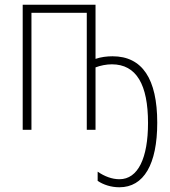

<svg xmlns="http://www.w3.org/2000/svg" viewBox="-20 -549 720 812"><path d="M384 -300V-529H76V0H113V-495H347V0H384V-264C405 -272 430 -277 453 -277C557 -277 606 -191 606 -29C606 119 564 209 485 209C454 209 422 197 393 177V216C417 232 449 243 485 243C588 243 645 146 645 -30C645 -215 582 -311 456 -311C433 -311 407 -308 384 -300Z"/></svg>

Font: Noto Sans Condensed ExtraLight
Style: Regular
Weight: 200
Width: 3
Designer: Monotype Design Team
Foundry: Monotype Imaging Inc.
Version: Version 2.013